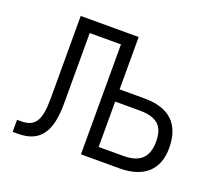

<svg xmlns="http://www.w3.org/2000/svg" viewBox="-120 -861 1156 1034"><g transform="rotate(20 458.5 -344.0)"><path d="M508 -330H648C743 -330 789 -295 789 -204C789 -109 742 -70 648 -70H508ZM176 -700V-225C176 -99 147 -57 67 -57H45V12H75C201 12 253 -63 253 -225V-630H432V0H653C790 0 867 -68 867 -193C867 -292 829 -400 651 -400H508V-700Z"/></g></svg>

Font: Mint Spirit
Style: Regular
Weight: 400
Designer: HARENDAL Hirwen
Foundry: Arkandis Digital Foundry.
Version: Version 1.004;FFEdit